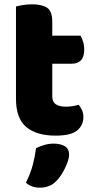

<svg xmlns="http://www.w3.org/2000/svg" viewBox="-20 -613 434 889"><path d="M222 -167Q222 -141 238.5 -130Q255 -119 285 -119Q300 -119 316 -121.5Q332 -124 344 -128Q353 -117 359.5 -103.5Q366 -90 366 -71Q366 -33 337.5 -9Q309 15 237 15Q149 15 101.5 -25Q54 -65 54 -155V-583Q65 -586 85.5 -589.5Q106 -593 129 -593Q173 -593 197.5 -577.5Q222 -562 222 -512V-448H353Q359 -437 364.5 -420.5Q370 -404 370 -384Q370 -349 354.5 -333.5Q339 -318 313 -318H222ZM243 223Q226 241 206.5 248.5Q187 256 164 256Q126 256 100 233Q121 191 131.5 151.5Q142 112 147 73Q163 65 184.5 58.5Q206 52 228 52Q260 52 280 64Q300 76 300 104Q300 116 294.5 132.5Q289 149 281 165.5Q273 182 263 197.5Q253 213 243 223Z"/></svg>

Font: Baloo Tammudu
Style: Regular
Weight: 400
Designer: Omkar Shende and Ek Type
Foundry: Ek Type
Version: Version 1.443;PS 1.000;hotconv 16.6.51;makeotf.lib2.5.65220;